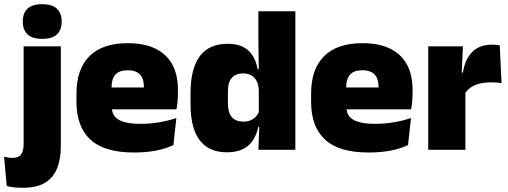

<svg xmlns="http://www.w3.org/2000/svg" viewBox="-60 -713 2418 914"><path d="M229.5 -81H52.5V-492.5H229.5ZM141 -528Q92.5 -528 70.5 -549.8Q48.5 -571.5 48.5 -608.5V-612.5Q48.5 -649.5 70.5 -671.2Q92.5 -693 141 -693Q189 -693 211.2 -671.2Q233.5 -649.5 233.5 -612.5V-608.5Q233.5 -571 211.2 -549.5Q189 -528 141 -528ZM48 181Q25.5 181 6 178.8Q-13.5 176.5 -28 172.5L-40.5 33Q-31.5 35.5 -22.2 37Q-13 38.5 -3.5 38.5Q31 38.5 41.8 20.5Q52.5 2.5 52.5 -28V-103H229.5V-15.5Q229.5 43.5 212.2 87.5Q195 131.5 155.5 156.2Q116 181 48 181Z M578 13Q436.5 13 370.2 -48.5Q304 -110 304 -228.5V-267Q304 -384.5 366.2 -446Q428.5 -507.5 548 -507.5Q627.5 -507.5 680.5 -481.2Q733.5 -455 760.2 -405.8Q787 -356.5 787 -287V-271.5Q787 -251.5 785.2 -230.8Q783.5 -210 780 -192.5H621.5Q623.5 -223 624.2 -250Q625 -277 625 -298.5Q625 -324.5 617 -342.2Q609 -360 592 -369.2Q575 -378.5 548 -378.5Q507.5 -378.5 489.2 -357.5Q471 -336.5 471 -298V-253.5L472 -234.5V-203.5Q472 -188 477.5 -173.5Q483 -159 497.8 -147.8Q512.5 -136.5 539.8 -130Q567 -123.5 610.5 -123.5Q655 -123.5 697.5 -130.8Q740 -138 779.5 -151L765.5 -22.5Q731 -5.5 683.2 3.8Q635.5 13 578 13ZM744.5 -192.5H397.5V-296.5H744.5Z M1019.5 12Q934.5 12 890.8 -45.2Q847 -102.5 847 -217V-269.5Q847 -386 890.8 -445.2Q934.5 -504.5 1024.5 -504.5Q1068.5 -504.5 1097.5 -489.5Q1126.5 -474.5 1143.2 -447.5Q1160 -420.5 1166.5 -383.5H1212L1172 -281Q1171.5 -307 1162.8 -325.2Q1154 -343.5 1137.8 -353.5Q1121.5 -363.5 1097.5 -363.5Q1062 -363.5 1043.5 -342.5Q1025 -321.5 1025 -279.5V-219Q1025 -176.5 1043.8 -155.2Q1062.5 -134 1100 -134Q1118.5 -134 1133.2 -140.5Q1148 -147 1158.5 -158.5Q1169 -170 1175 -185L1218.5 -109H1169.5Q1162.5 -75 1145.5 -47.5Q1128.5 -20 1098 -4Q1067.5 12 1019.5 12ZM1346 0H1170L1175 -128.5L1172 -153V-350V-372.5L1170 -517V-659.5H1346Z M1695 13Q1553.5 13 1487.2 -48.5Q1421 -110 1421 -228.5V-267Q1421 -384.5 1483.2 -446Q1545.5 -507.5 1665 -507.5Q1744.5 -507.5 1797.5 -481.2Q1850.5 -455 1877.2 -405.8Q1904 -356.5 1904 -287V-271.5Q1904 -251.5 1902.2 -230.8Q1900.5 -210 1897 -192.5H1738.5Q1740.5 -223 1741.2 -250Q1742 -277 1742 -298.5Q1742 -324.5 1734 -342.2Q1726 -360 1709 -369.2Q1692 -378.5 1665 -378.5Q1624.5 -378.5 1606.2 -357.5Q1588 -336.5 1588 -298V-253.5L1589 -234.5V-203.5Q1589 -188 1594.5 -173.5Q1600 -159 1614.8 -147.8Q1629.5 -136.5 1656.8 -130Q1684 -123.5 1727.5 -123.5Q1772 -123.5 1814.5 -130.8Q1857 -138 1896.5 -151L1882.5 -22.5Q1848 -5.5 1800.2 3.8Q1752.5 13 1695 13ZM1861.5 -192.5H1514.5V-296.5H1861.5Z M2153 -267.5 2102 -367.5H2143.5Q2153.5 -430 2187.5 -465.2Q2221.5 -500.5 2285 -500.5Q2294.5 -500.5 2302.8 -499.5Q2311 -498.5 2319 -497L2327.5 -317Q2317.5 -319 2303.8 -320Q2290 -321 2277 -321Q2230 -321 2199 -306.8Q2168 -292.5 2153 -267.5ZM2155.5 0H1978.5V-492.5H2143.5L2136.5 -329.5H2155.5Z"/></svg>

Font: Anek Malayalam Medium ExtraBold
Style: Regular
Weight: 800
Version: Version 1.003